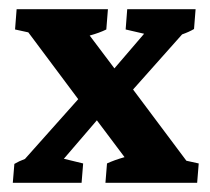

<svg xmlns="http://www.w3.org/2000/svg" viewBox="-20 -397 457 417"><path d="M7.8 0 11.2 -41Q21 -46.9 34.2 -51.8L149.9 -181.6L41.5 -326.7L12.7 -333L16.1 -377H214.4L210.9 -333Q196.3 -325.7 174.8 -319.8L228.5 -248.5L293 -323.7L252.9 -333L256.3 -377H404.8L401.4 -334Q390.6 -327.6 375.5 -322.3L269 -202.6L384.8 -47.9L411.6 -42L408.2 0H209L212.4 -42Q228 -49.3 250.5 -55.7L190.4 -135.7L118.7 -52.2L160.6 -42L157.2 0Z"/></svg>

Font: Markazi Text
Style: Bold
Weight: 700
Designer: Borna Izadpanah (Arabic designer), Fiona Ross (Arabic design director) and Florian Runge (Latin designer)
Foundry: Borna Izadpanah and Florian Runge
Version: Version 1.001; ttfautohint (v1.8.3)